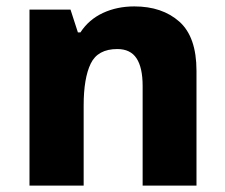

<svg xmlns="http://www.w3.org/2000/svg" viewBox="-20 -579 703 599"><path d="M399 -559Q486 -559 539.5 -511.5Q593 -464 593 -358V0H425V-311Q425 -368 406 -397Q387 -426 346 -426Q285 -426 263 -380.5Q241 -335 241 -250V0H72V-549H200L223 -478H231Q257 -518 301 -538.5Q345 -559 399 -559Z"/></svg>

Font: Noto Sans Myanmar ExtraBold
Style: Regular
Weight: 800
Designer: Monotype Design Team
Foundry: Monotype Imaging Inc.
Version: Version 2.107; ttfautohint (v1.8.4.7-5d5b)